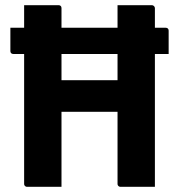

<svg xmlns="http://www.w3.org/2000/svg" viewBox="-20 -720 690 740"><path d="M20 -613H619Q624 -613 627 -610Q630 -607 630 -602Q630 -579 630 -557Q630 -535 630 -512H31Q26 -512 23 -515Q20 -518 20 -523Q20 -546 20 -568Q20 -590 20 -613ZM73 -700Q107 -700 140 -700Q173 -700 206 -700Q211 -700 214 -697Q217 -694 217 -689Q217 -603 217 -517Q217 -431 217 -344.5Q217 -258 217 -172Q217 -86 217 0Q184 0 151 0Q118 0 84 0Q81 0 78.5 -1.5Q76 -3 74.5 -5.5Q73 -8 73 -11Q73 -108 73 -205.5Q73 -303 73 -400Q73 -497 73 -594Q73 -621 73 -647Q73 -673 73 -700ZM135 -411H375Q391 -411 406 -411Q421 -411 436 -411L471 -420L499 -289H146Q143 -289 141 -290Q139 -291 137.5 -292.5Q136 -294 135.5 -296Q135 -298 135 -300ZM577 0Q544 0 511 0Q478 0 444 0Q441 0 438.5 -1.5Q436 -3 434.5 -5.5Q433 -8 433 -11Q433 -97 433 -183Q433 -269 433 -355.5Q433 -442 433 -528Q433 -614 433 -700Q467 -700 500 -700Q533 -700 566 -700Q568 -700 570 -699Q572 -698 573.5 -696.5Q575 -695 576 -693Q577 -691 577 -689Q577 -617 577 -544Q577 -471 577 -398.5Q577 -326 577 -253.5Q577 -181 577 -109Q577 -79 577 -51.5Q577 -24 577 0Z"/></svg>

Font: Recursive
Style: Bold
Weight: 700
Version: Version 1.085